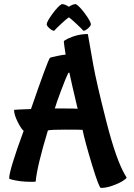

<svg xmlns="http://www.w3.org/2000/svg" viewBox="-20 -861 656 942"><path d="M318 -776Q309 -771 281 -745Q253 -719 246 -710Q237 -710 224 -721Q211 -732 209 -741Q209 -754 236.5 -792Q264 -830 283 -841Q298 -841 318 -828Q338 -841 352 -841Q371 -830 398.5 -792Q426 -754 426 -741Q424 -732 411 -721Q398 -710 389 -710Q384 -717 355 -744Q326 -771 318 -776ZM385 -224Q371 -225 299 -225Q227 -225 215 -221Q162 -47 155 30Q155 31 130.5 31Q106 31 80 28Q25 20 25 14Q25 -26 96 -219Q83 -230 66 -264.5Q49 -299 49 -322Q49 -323 132 -326Q214 -564 225 -577Q229 -580 261 -586.5Q293 -593 302 -593L300 -606Q298 -620 295.5 -636.5Q293 -653 293 -658Q293 -661 310 -670Q359 -694 411 -694Q421 -635 437.5 -543.5Q454 -452 502 -264Q550 -76 594 -2L601 10Q601 15 582 27Q563 39 532 50Q501 61 475 61Q466 61 431.5 -52.5Q397 -166 385 -224ZM361 -327Q327 -471 324 -488Q321 -505 319 -505Q317 -505 314 -501Q305 -484 280.5 -419Q256 -354 249 -329Q360 -329 361 -327Z"/></svg>

Font: Bubblegum Sans
Style: Regular
Weight: 400
Designer: Angel Koziupa and Alejandro Paul
Foundry: Angel Koziupa and Alejandro Paul
Version: Version 1.001